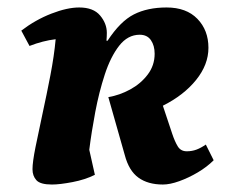

<svg xmlns="http://www.w3.org/2000/svg" viewBox="-20 -482 621 514"><path d="M265 -373H268Q302 -425 338.5 -443.5Q375 -462 426 -462Q479 -462 508.5 -431.5Q538 -401 538 -354Q538 -309 505 -268Q472 -227 416 -199L441 -124Q448 -103 456 -90Q464 -77 480 -77Q494 -77 506 -81.5Q518 -86 531 -95L552 -53Q534 -35 509.5 -20.5Q485 -6 460 3Q435 12 416 12Q376 12 350.5 -6.5Q325 -25 314 -67L270 -222Q300 -227 328.5 -242.5Q357 -258 375.5 -282.5Q394 -307 394 -338Q394 -360 384 -374.5Q374 -389 354 -389Q322 -389 299 -359.5Q276 -330 260.5 -282.5Q245 -235 235 -182Q225 -129 219 -81L234 -14Q208 -1 174 5.5Q140 12 119 12Q88 12 77.5 0.5Q67 -11 67 -29Q67 -48 75 -88Q83 -128 94 -178.5Q105 -229 115 -281Q125 -333 129 -377Q95 -373 59 -359L37 -400Q75 -429 117.5 -445.5Q160 -462 192 -462Q230 -462 248 -440.5Q266 -419 266 -394Q266 -385 265 -373Z"/></svg>

Font: Petrona ExtraBold
Style: Italic
Weight: 800
Italic angle: -9°
Designer: Ringo R. Seeber
Foundry: Ringo R. Seeber
Version: Version 2.001; ttfautohint (v1.8.3)